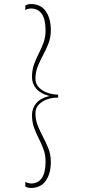

<svg xmlns="http://www.w3.org/2000/svg" viewBox="-20 -776 428 948"><path d="M105 -748Q109 -752 117 -754Q125 -756 132 -756Q181 -756 206 -720.5Q231 -685 231 -626Q231 -592 219.5 -562Q208 -532 193 -504.5Q178 -477 166.5 -448.5Q155 -420 155 -387Q155 -363 171 -345.5Q187 -328 211.5 -319Q236 -310 261 -309H267V-294H264L224 -302Q181 -313 159.5 -337.5Q138 -362 138 -395Q138 -430 148 -458Q158 -486 171.5 -512Q185 -538 195 -565.5Q205 -593 205 -626Q205 -679 187 -706.5Q169 -734 132 -734Q128 -734 120 -732.5Q112 -731 105 -726ZM105 144V122Q112 126 120 128Q128 130 132 130Q169 130 187 102.5Q205 75 205 23Q205 -11 195 -38.5Q185 -66 171.5 -92Q158 -118 148 -146Q138 -174 138 -208Q138 -242 159.5 -267Q181 -292 224 -302L264 -309H267V-294H261Q236 -294 211.5 -285Q187 -276 171 -259Q155 -242 155 -217Q155 -184 166.5 -155.5Q178 -127 193 -99Q208 -71 219.5 -41.5Q231 -12 231 23Q231 81 206 116.5Q181 152 132 152Q125 152 117 150Q109 148 105 144Z"/></svg>

Font: Panamera Thin
Style: Regular
Weight: 100
Designer: Bastien Sozeau
Foundry: NBR — Bastien Sozeau
Version: Version 3.003;gftools[0.9.33]